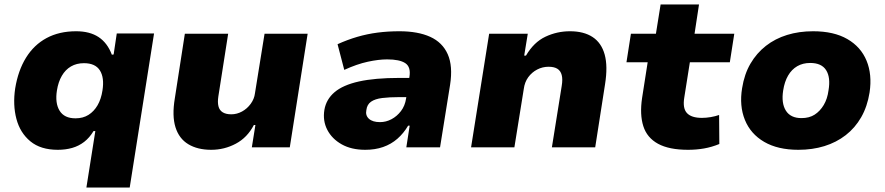

<svg xmlns="http://www.w3.org/2000/svg" viewBox="-20 -660 3963 860"><path d="M367 180 407 -73H399Q381 -43 357 -24.5Q333 -6 303.5 2.5Q274 11 239 11Q162 11 116 -27Q70 -65 53.5 -127.5Q37 -190 48 -264Q61 -344 96.5 -401.5Q132 -459 188.5 -489.5Q245 -520 321 -520Q382 -520 421.5 -494Q461 -468 481 -415L489 -416L503 -510H670L561 180ZM318 -130Q352 -130 376.5 -145.5Q401 -161 417 -188.5Q433 -216 439 -255Q448 -312 427.5 -344.5Q407 -377 356 -377Q323 -377 298 -362.5Q273 -348 257 -320.5Q241 -293 235 -255Q226 -198 247 -164Q268 -130 318 -130Z M926 11Q865 11 823.5 -14Q782 -39 766 -90Q750 -141 763 -219L808 -509H1002L958 -228Q954 -202 958.5 -184Q963 -166 977.5 -157Q992 -148 1016 -148Q1041 -148 1064 -160.5Q1087 -173 1103 -195Q1119 -217 1122 -242L1165 -509H1358L1278 0H1108L1124 -100H1117Q1088 -44 1036.5 -16.5Q985 11 926 11Z M1616 11Q1554 11 1510.5 -13.5Q1467 -38 1446 -78.5Q1425 -119 1433 -168Q1441 -215 1478.5 -247Q1516 -279 1587.5 -295Q1659 -311 1769 -311H1837L1824 -225H1769Q1724 -225 1692 -221Q1660 -217 1642 -204.5Q1624 -192 1621 -167Q1616 -143 1632.5 -128Q1649 -113 1682 -113Q1709 -113 1733.5 -126Q1758 -139 1776 -162.5Q1794 -186 1799 -219L1814 -316Q1821 -360 1795.5 -377Q1770 -394 1714 -394Q1676 -394 1627.5 -383.5Q1579 -373 1522 -347L1492 -462Q1536 -482 1580.5 -495Q1625 -508 1671.5 -514Q1718 -520 1769 -520Q1852 -520 1907 -495Q1962 -470 1985.5 -417Q2009 -364 1996 -280L1951 0H1800L1815 -97H1808Q1788 -63 1760 -38.5Q1732 -14 1696 -1.5Q1660 11 1616 11Z M2090 0 2171 -509H2344L2328 -411H2336Q2371 -471 2423 -495.5Q2475 -520 2533 -520Q2595 -520 2634.5 -494Q2674 -468 2688.5 -415.5Q2703 -363 2690 -282L2646 0H2452L2496 -275Q2501 -305 2496 -324Q2491 -343 2476.5 -352Q2462 -361 2437 -361Q2410 -361 2386 -348.5Q2362 -336 2346 -314Q2330 -292 2326 -261L2284 0Z M3062 11Q2977 11 2927.5 -16Q2878 -43 2861.5 -95Q2845 -147 2856 -221L2881 -381H2786L2806 -509H2918L2939 -640H3111L3091 -509H3269L3249 -381H3070L3045 -223Q3037 -175 3057 -153.5Q3077 -132 3124 -132Q3143 -132 3163.5 -135.5Q3184 -139 3201 -145L3202 -15Q3168 -1 3133.5 5Q3099 11 3062 11Z M3556 11Q3464 11 3403 -24.5Q3342 -60 3316.5 -123Q3291 -186 3304 -265Q3314 -328 3341.5 -375Q3369 -422 3410.5 -454.5Q3452 -487 3505.5 -503.5Q3559 -520 3622 -520Q3715 -520 3775.5 -485Q3836 -450 3861.5 -388Q3887 -326 3875 -246Q3865 -183 3837.5 -135Q3810 -87 3768 -54.5Q3726 -22 3672.5 -5.5Q3619 11 3556 11ZM3570 -131Q3605 -131 3629 -146.5Q3653 -162 3669.5 -189.5Q3686 -217 3691 -255Q3701 -313 3680.5 -345.5Q3660 -378 3609 -378Q3576 -378 3551 -363.5Q3526 -349 3510 -321.5Q3494 -294 3488 -255Q3479 -198 3500 -164.5Q3521 -131 3570 -131Z"/></svg>

Font: Nunito Sans 6pt Black
Style: Italic
Weight: 900
Italic angle: -9°
Version: Version 3.101;gftools[0.9.27]